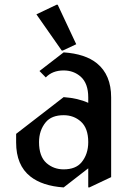

<svg xmlns="http://www.w3.org/2000/svg" viewBox="-20 -780 567 819"><path d="M251.5 -57.6Q302.7 -57.6 327.6 -87.4Q356.4 -122.1 356.4 -173.8Q356.4 -233.4 324.7 -261.7Q294.4 -288.6 251.5 -288.6Q200.2 -288.6 175.3 -258.8Q146.5 -224.1 146.5 -173.8Q146.5 -112.8 178.2 -84.5Q209 -57.6 251.5 -57.6ZM251.5 19.5Q160.6 13.2 109.4 -27.3Q48.8 -75.2 48.8 -172.4V-209L251.5 -365.7Q313 -361.3 356.4 -341.3V-364.7Q356.4 -423.8 324.7 -452.6Q294.4 -479.5 251.5 -479.5Q203.6 -479.5 175.3 -449.7L148.4 -477.1L251.5 -556.6Q343.8 -550.3 393.6 -509.8Q454.1 -460.4 454.1 -364.7V-24.4L361.3 19.5H356.4V-62ZM221.2 -759.8H226.1L305.2 -591.3L248 -564.5H243.2L135.3 -718.8Z"/></svg>

Font: Nova Cut
Style: Book
Weight: 400
Version: Version 2.000